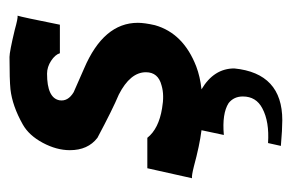

<svg xmlns="http://www.w3.org/2000/svg" viewBox="-125 -311 614 404"><g transform="rotate(-90 182.0 -109.0)"><path d="M351 -379Q348 -370 332 -290H272Q269 -300 256 -308.5Q243 -317 229 -317Q178 -317 173 -291Q170 -273 190 -261L240 -239Q336 -198 336 -126Q336 -112 331 -90Q314 -30 244 -3Q223 5 196 8Q240 34 240 77Q230 178 131 178Q112 178 77 175L83 148Q128 151 156 136Q181 123 181 95Q181 76 167 65Q145 51 100 55L110 8Q78 4 34 -8Q14 -13 9 -12L30 -106H94Q113 -82 156 -75Q184 -70 204 -76Q232 -83 232 -109Q232 -142 185 -166Q154 -179 94 -211Q68 -231 68 -269Q68 -297 83.5 -326Q99 -355 122 -368Q161 -390 196 -394Q216 -396 264 -396Q275 -396 321 -385Q346 -378 351 -379Z"/></g></svg>

Font: GFS Neohellenic Rg
Style: Bold Italic
Weight: 700
Italic angle: -12°
Designer: Designed by Takis Katsoulidis and George D. Matthiopoulos.
Foundry: Designed by Takis Katsoulidis and George D. Matthiopoulos.
Version: Version 1.0